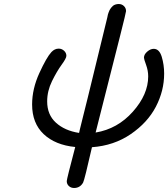

<svg xmlns="http://www.w3.org/2000/svg" viewBox="-20 -726 834 952"><path d="M139.2 -208Q139.2 -285.2 175 -363.5Q210.9 -441.9 234.9 -467.8Q251 -484.9 271 -484.9Q286.1 -484.9 297.6 -474.4Q309.1 -463.9 309.1 -449.2Q309.1 -437 285.6 -405Q262.2 -373 238 -324Q213.9 -274.9 213.9 -223.1Q213.9 -157.2 257.3 -117.7Q300.8 -78.1 372.1 -66.9Q373 -72.8 376.5 -86.4Q379.9 -100.1 389.9 -140.6Q399.9 -181.2 415 -241.2L512.2 -640.1L513.2 -645Q514.2 -649.9 515.1 -654.1Q516.1 -658.2 518.6 -664.6Q521 -670.9 523.4 -676Q525.9 -681.2 530.5 -687Q535.2 -692.9 540 -697Q544.9 -701.2 552.5 -703.6Q560.1 -706.1 568.8 -706.1Q584 -706.1 594.5 -696Q605 -686 605 -670.9Q605 -665 575.2 -546.9L454.1 -68.8Q563 -86.9 638.9 -172.4Q714.8 -257.8 714.8 -347.2Q714.8 -376 704.3 -404.5Q693.8 -433.1 693.8 -439.9Q693.8 -456.1 710 -470Q726.1 -483.9 742.2 -483.9Q770 -483.9 782 -444.3Q793.9 -404.8 793.9 -360.8Q793.9 -275.9 752.9 -197Q711.9 -118.2 628.4 -61Q544.9 -3.9 436 3.9Q398.9 167 392.1 179.2Q377 206.1 347.2 206.1Q332 206.1 321.5 196.5Q311 187 311 171.9Q311 162.1 353 2.9Q253.9 -6.8 196.5 -61Q139.2 -115.2 139.2 -208Z"/></svg>

Font: CMU Concrete
Style: BoldItalic
Weight: 700
Italic angle: -14.04°
Version: Version 0.7.0